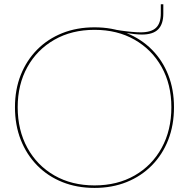

<svg xmlns="http://www.w3.org/2000/svg" viewBox="-20 -890 902 917"><path d="M431.5 7.5Q347 7.5 277.5 -20.5Q208 -48.5 157.5 -100Q107 -151.5 79.2 -222Q51.5 -292.5 51.5 -378Q51.5 -462.5 79.2 -532.2Q107 -602 157.5 -653Q208 -704 277.5 -731.8Q347 -759.5 431.5 -759.5Q515.5 -759.5 585 -731.8Q654.5 -704 705.2 -653Q756 -602 783.5 -532.2Q811 -462.5 811 -378Q811 -292.5 783.5 -222Q756 -151.5 705.2 -100Q654.5 -48.5 585 -20.5Q515.5 7.5 431.5 7.5ZM431.5 -4.5Q540.5 -4.5 623.2 -52Q706 -99.5 752.2 -183.8Q798.5 -268 798.5 -378Q798.5 -486.5 752 -569.8Q705.5 -653 623 -700.2Q540.5 -747.5 431.5 -747.5Q322.5 -747.5 239.8 -700.2Q157 -653 110.8 -569.8Q64.5 -486.5 64.5 -378Q64.5 -268 110.8 -183.8Q157 -99.5 239.8 -52Q322.5 -4.5 431.5 -4.5ZM760 -869.5V-825Q760 -775 735.5 -750Q711 -725 658 -725Q643.5 -725 623.8 -727Q604 -729 584.5 -732L581 -726.5L512 -752Q532.5 -747.5 558.5 -743.8Q584.5 -740 609.5 -737.8Q634.5 -735.5 651.5 -735.5Q702 -735.5 725 -757.2Q748 -779 748 -825.5V-869.5Z"/></svg>

Font: Hepta Slab ExtraLight Thin
Style: Regular
Weight: 250
Version: Version 1.102